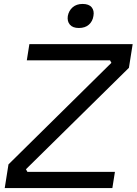

<svg xmlns="http://www.w3.org/2000/svg" viewBox="-20 -954 694 974"><path d="M550 0H4L23 -120L557 -647L552 -623L532 -659L547 -648H116L129 -730H653L634 -610L99 -83L103 -111L128 -66L105 -82H563ZM380 -812Q349 -812 334.5 -829Q320 -846 324 -873Q329 -900 348.5 -917Q368 -934 399 -934Q431 -934 445 -917Q459 -900 454 -873Q450 -846 431 -829Q412 -812 380 -812Z"/></svg>

Font: Sora Variable Italic
Style: Regular
Weight: 400
Designer: Jonathan Barnbrook, Julián Moncada
Foundry: Barnbrook Fonts
Version: Version 2.000